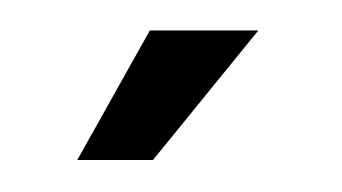

<svg xmlns="http://www.w3.org/2000/svg" viewBox="-20 -706 219 123"><path d="M29.5 -603.5 76 -686.5H145.5L78 -603.5Z"/></svg>

Font: Anybody Condensed Medium
Style: Regular
Weight: 500
Width: 3
Designer: Tyler Finck
Foundry: Etcetera Type Company
Version: Version 1.010; ttfautohint (v1.8.3) -l 8 -r 50 -G 200 -x 14 